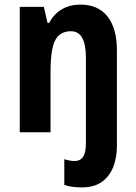

<svg xmlns="http://www.w3.org/2000/svg" viewBox="-20 -576 593 836"><path d="M335 240Q316 240 296 237.5Q276 235 260 229V117Q283 125 306 125Q329 125 341.5 107Q354 89 354 49V-326Q354 -440 289 -440Q241 -440 220.5 -401Q200 -362 200 -262V0H66V-546H171L187 -476H194Q215 -516 250 -536Q285 -556 330 -556Q407 -556 448 -504.5Q489 -453 489 -356V60Q489 110 473 151Q457 192 423.5 216Q390 240 335 240Z"/></svg>

Font: Noto Sans Tamil Condensed
Style: Bold
Weight: 700
Width: 3
Designer: Jelle Bosma - Monotype Design Team
Foundry: Monotype Imaging Inc.
Version: Version 2.004; ttfautohint (v1.8.4.7-5d5b)